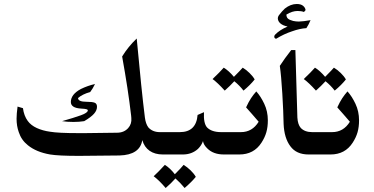

<svg xmlns="http://www.w3.org/2000/svg" viewBox="-20 -774 1876 962"><path d="M840 0H796Q756 0 729.5 -18.5Q703 -37 693 -72Q681 2 579 5L376 7Q273 7 231 0Q162 -12 120 -46Q87 -72 74 -112Q63 -143 63 -179Q63 -203 68 -240L95 -232Q100 -194 119 -168Q135 -146 164.5 -132.5Q194 -119 231 -114Q272 -107 371 -107H408L566 -109Q601 -109 622 -132Q641 -153 638 -183L637 -195Q622 -325 592 -491Q622 -540 665 -581Q689 -320 706 -185Q710 -154 723 -136Q744 -112 781 -112H840ZM402 -167Q377 -163 348 -163Q315 -163 291 -167Q351 -184 385.5 -196.5Q420 -209 420 -221Q420 -225 412.5 -227Q405 -229 386 -230Q335 -233 335 -263Q335 -301 385 -328Q420 -345 456 -353Q445 -330 432 -313Q393 -302 371 -283Q371 -264 414 -264Q442 -264 454 -259.5Q466 -255 466 -239Q466 -221 451 -204Q436 -187 402 -167Z M961 112Q942 136 905 168Q883 141 859 120Q838 144 810 168Q779 131 750 109Q774 87 806 52Q832 68 856 99Q891 64 900 52Q918 63 935 79.5Q952 96 961 112Z M1017 -136Q1040 -112 1088 -112H1149V0H1102Q1049 0 1019 -30Q1000 -48 997 -67Q990 -46 972 -28Q941 0 896 0H823Q800 0 783.5 -16.5Q767 -33 767 -57Q767 -81 784.5 -96.5Q802 -112 823 -112H881Q963 -112 970 -198L1002 -212Q999 -157 1017 -136Z M1256 -376Q1234 -348 1200 -320Q1181 -345 1154 -367Q1132 -343 1106 -320Q1071 -359 1045 -378Q1082 -413 1101 -435Q1126 -420 1152 -389Q1186 -423 1196 -435Q1213 -425 1230 -408.5Q1247 -392 1256 -376Z M1322 -171Q1322 -138 1314.5 -111.5Q1307 -85 1290 -59Q1252 0 1179 0H1132Q1108 0 1092 -16.5Q1076 -33 1076 -57Q1076 -81 1092 -96.5Q1108 -112 1132 -112H1187Q1244 -112 1276 -164L1244 -201L1213 -236Q1226 -264 1237.5 -281.5Q1249 -299 1264 -316Q1286 -292 1304 -254Q1322 -216 1322 -171Z M1515 -633Q1482 -631 1443 -617Q1403 -604 1364 -580Q1356 -580 1354 -589Q1354 -596 1358 -600Q1381 -624 1421 -641Q1397 -646 1384.5 -657Q1372 -668 1372 -683Q1372 -689 1377 -697Q1393 -718 1407 -731Q1436 -754 1467 -754Q1488 -754 1499 -744.5Q1510 -735 1511 -723L1503 -714Q1490 -719 1471 -719Q1444 -719 1415 -701Q1415 -688 1422.5 -681Q1430 -674 1449 -669Q1464 -666 1477 -666Q1485 -666 1503 -668L1536 -673Q1526 -649 1515 -633Z M1606 0H1526Q1465 0 1435 -41Q1404 -82 1401 -153Q1400 -214 1394.5 -305Q1389 -396 1382 -444Q1406 -481 1439 -523H1460L1470 -185Q1472 -150 1487 -133Q1507 -112 1544 -112H1606Z M1713 -376Q1691 -348 1657 -320Q1638 -345 1611 -367Q1589 -343 1563 -320Q1528 -359 1502 -378Q1539 -413 1558 -435Q1583 -420 1609 -389Q1643 -423 1653 -435Q1670 -425 1687 -408.5Q1704 -392 1713 -376Z M1779 -171Q1779 -138 1771.5 -111.5Q1764 -85 1747 -59Q1709 0 1636 0H1589Q1565 0 1549 -16.5Q1533 -33 1533 -57Q1533 -81 1549 -96.5Q1565 -112 1589 -112H1644Q1701 -112 1733 -164L1701 -201L1670 -236Q1683 -264 1694.5 -281.5Q1706 -299 1721 -316Q1743 -292 1761 -254Q1779 -216 1779 -171Z"/></svg>

Font: Mirza Medium
Style: Regular
Weight: 500
Designer: Arabic design by Kourosh Beigpour, Latin design by Eduardo Tunni, engineering by Lasse Fister
Version: Version 1.0010g